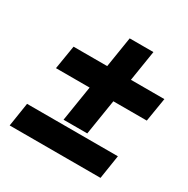

<svg xmlns="http://www.w3.org/2000/svg" viewBox="-141 -729 838 855"><g transform="rotate(30 278.0 -301.5)"><path d="M18 0H485L504 -122H37ZM69 -324H242L213 -142H335L364 -324H536L556 -446H384L409 -603H287L262 -446H89Z"/></g></svg>

Font: Charger Sport
Style: UltNrwObl
Weight: 1000
Designer: Jasper
Foundry: Cannot Into Space Fonts
Version: Version 1.1